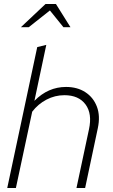

<svg xmlns="http://www.w3.org/2000/svg" viewBox="-20 -934 559 954"><path d="M16 0 165 -700 210 -711 151 -433Q219 -502 308 -502Q364 -502 404 -476Q444 -450 461.5 -404Q479 -358 466 -297L403 0H360L422 -291Q439 -369 405 -415Q371 -461 300 -461Q253 -461 211 -439Q169 -417 140 -379L59 0ZM84 -799 206 -914H258L330 -799H295L228 -882L123 -799Z"/></svg>

Font: Red Hat Display VF
Style: Italic
Weight: 300
Italic angle: -12°
Designer: Pentagram, MCKL
Foundry: Pentagram, MCKL
Version: Version 1.023